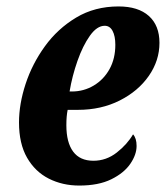

<svg xmlns="http://www.w3.org/2000/svg" viewBox="-20 -566 515 596"><path d="M226 10Q174 10 131.5 -11.5Q89 -33 64 -76.5Q39 -120 39 -186Q39 -243 59.5 -305.5Q80 -368 119.5 -422.5Q159 -477 216.5 -511.5Q274 -546 348 -546Q409 -546 442 -516.5Q475 -487 475 -433Q475 -378 442 -330.5Q409 -283 351.5 -254Q294 -225 222 -225H190Q188 -215 187 -203.5Q186 -192 186 -177Q186 -124 207 -95.5Q228 -67 270 -67Q310 -67 342.5 -92.5Q375 -118 393 -149Q404 -137 404 -113Q404 -86 384.5 -57.5Q365 -29 325.5 -9.5Q286 10 226 10ZM203 -282Q240 -282 271 -300.5Q302 -319 320 -351.5Q338 -384 338 -427Q338 -454 329.5 -470Q321 -486 305 -486Q281 -486 259 -455Q237 -424 220.5 -377Q204 -330 196 -282Z"/></svg>

Font: Noto Serif ExtraCondensed ExtraBold
Style: Italic
Weight: 800
Width: 2
Italic angle: -12°
Designer: Monotype Design Team
Foundry: Monotype Imaging Inc.
Version: Version 2.013